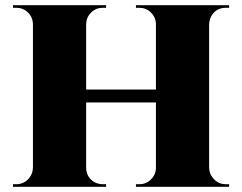

<svg xmlns="http://www.w3.org/2000/svg" viewBox="-20 -720 933 740"><path d="M517 -10Q543 -10 561.5 -28Q580 -46 581 -72V-325H312V-73Q313 -36 344 -18Q359 -10 376 -10H389V0H30V-10H43Q69 -10 87.5 -28.5Q106 -47 107 -73V-628Q106 -654 87.5 -672Q69 -690 43 -690H30V-700H389V-690H376Q350 -690 331.5 -672Q313 -654 312 -628V-375H581V-628Q580 -654 561.5 -672Q543 -690 517 -690H504V-700H863V-690H850Q814 -690 795 -659Q787 -644 786 -627V-73Q787 -47 805.5 -28.5Q824 -10 850 -10H863V0H504V-10Z"/></svg>

Font: Cinzel Decorative Black
Style: Regular
Weight: 900
Designer: Natanael Gama
Version: Version 1.002;PS 001.002;hotconv 1.0.56;makeotf.lib2.0.21325